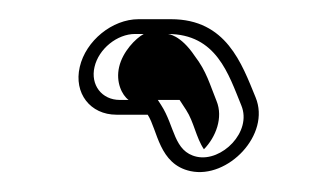

<svg xmlns="http://www.w3.org/2000/svg" viewBox="-20 -148 319 195"><path d="M153.7 -128.5H120.7C94 -128.5 67.1 -106.6 61 -80C54.8 -53.4 71.6 -31.5 98.3 -31.5H130C140.1 -16 141.3 18.9 173.5 25.8C211.4 34 255.2 -11.3 239.6 -49.1C225.5 -83.4 209.9 -128.5 153.7 -128.5ZM225.1 -40.9C236.2 -14.1 205.2 16.6 179.9 11.2C156.2 6 157.7 -19.7 143.6 -41.4L140.3 -46.5H101.7C83.4 -46.5 71.7 -61.7 76 -80C80.2 -98.3 98.9 -113.5 117.2 -113.5H150.2C199.9 -113.5 212.1 -72.6 225.1 -40.9ZM177.8 -91.1C163.2 -113 150.4 -113.5 150.2 -113.5H126C117.7 -109 104.6 -95.6 101 -80C97.4 -64.6 103.9 -51.4 110.6 -46.5H162.4L169.1 -36.2C176.9 -24.3 179.1 -8.3 187.1 3.6C199.2 -8.7 206.9 -28.6 199.9 -45.5C193.1 -62.2 189.8 -75.5 177.8 -91.1Z"/></svg>

Font: HoneyBee
Style: BlurIt
Weight: 700
Foundry: Cannot Into Space Fonts
Version: Version 0.89